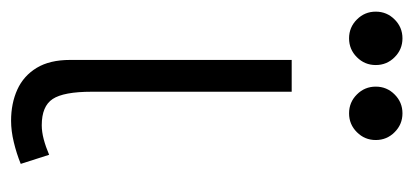

<svg xmlns="http://www.w3.org/2000/svg" viewBox="-220 -500 729 338"><g transform="rotate(90 144.0 -330.5)"><path d="M187 14Q156.5 14 132.2 3Q108 -8 94 -31Q80 -54 80 -90V-480H136V-128Q136 -78.5 148.8 -59.2Q161.5 -40 195 -40Q206.5 -40 219.8 -43.5Q233 -47 247 -53L263 -3Q244.5 4.5 224.8 9.2Q205 14 187 14ZM42 -581Q22.5 -581 8.8 -594.8Q-5 -608.5 -5 -628Q-5 -647.5 8.8 -661.2Q22.5 -675 42 -675Q61.5 -675 75.2 -661.2Q89 -647.5 89 -628Q89 -608.5 75.2 -594.8Q61.5 -581 42 -581ZM174 -581Q154.5 -581 140.8 -594.8Q127 -608.5 127 -628Q127 -647.5 140.8 -661.2Q154.5 -675 174 -675Q193.5 -675 207.2 -661.2Q221 -647.5 221 -628Q221 -608.5 207.2 -594.8Q193.5 -581 174 -581Z"/></g></svg>

Font: Geologica Thin Roman Thin
Style: Regular
Weight: 250
Version: Version 1.010;gftools[0.9.28]